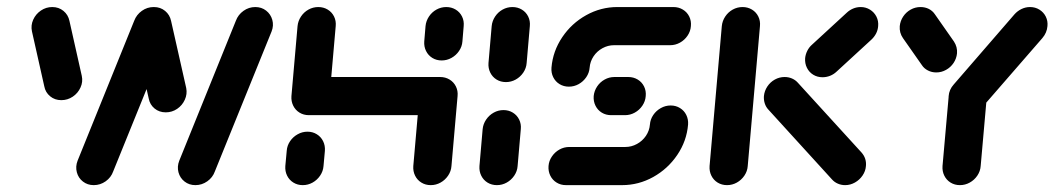

<svg xmlns="http://www.w3.org/2000/svg" viewBox="-20 -539 3070 559"><path d="M501.9 -71.1 666.7 -478.5Q673.3 -496.3 688.9 -507.4Q704.4 -518.5 723.3 -518.5Q741.5 -518.5 754.8 -508.1Q768.1 -497.8 772.8 -481.1Q777.4 -464.4 770.7 -447.4L605.6 -40Q599.3 -22.2 583.5 -11.1Q567.8 0 548.9 0Q530.7 0 517.4 -10.4Q504.1 -20.7 499.6 -37.4Q495.2 -54.1 501.9 -71.1ZM108.9 -287.8 73 -447.8Q69.3 -465.2 76.7 -481.7Q84.1 -498.1 99.1 -508.3Q114.1 -518.5 132.2 -518.5Q151.1 -518.5 164.8 -507.2Q178.5 -495.9 182.2 -478.1L218.1 -318.1Q221.9 -300.7 214.4 -284.3Q207 -267.8 191.9 -257.6Q176.7 -247.4 158.5 -247.4Q139.6 -247.4 125.9 -258.7Q112.2 -270 108.9 -287.8ZM205.9 -71.1 370.7 -478.5Q377.4 -496.3 393 -507.4Q408.5 -518.5 427.4 -518.5Q445.6 -518.5 458.9 -508.1Q472.2 -497.8 476.9 -481.1Q481.5 -464.4 474.8 -447.4L309.6 -40Q303.3 -22.2 287.6 -11.1Q271.9 0 253 0Q234.8 0 221.5 -10.4Q208.1 -20.7 203.7 -37.4Q199.3 -54.1 205.9 -71.1ZM413 -252.2 368.9 -447.8Q365.2 -465.2 372.6 -481.7Q380 -498.1 395 -508.3Q410 -518.5 428.1 -518.5Q447 -518.5 460.7 -507.2Q474.4 -495.9 478.1 -478.1L522.2 -282.6Q525.6 -265.2 518.1 -248.7Q510.7 -232.2 495.7 -222Q480.7 -211.9 462.6 -211.9Q443.7 -211.9 430 -223.1Q416.3 -234.4 413 -252.2Z M861.5 0Q846.3 0 834.3 -7.4Q822.2 -14.8 815.9 -27.6Q809.6 -40.4 810.7 -55.6L814.8 -100Q815.9 -115.2 824.6 -128Q833.3 -140.7 846.7 -148.1Q860 -155.6 875.2 -155.6Q890.4 -155.6 902.4 -148.1Q914.4 -140.7 920.7 -128Q927 -115.2 925.9 -100L921.9 -55.6Q920.7 -40.4 912 -27.6Q903.3 -14.8 890 -7.4Q876.7 0 861.5 0ZM906.7 -518.5Q921.9 -518.5 934.1 -511.1Q946.3 -503.7 952.6 -490.9Q958.9 -478.1 957.4 -463L939.6 -259.3Q938.5 -244.1 929.8 -231.3Q921.1 -218.5 907.8 -211.1Q894.4 -203.7 879.3 -203.7Q864.1 -203.7 852 -211.1Q840 -218.5 833.7 -231.3Q827.4 -244.1 828.5 -259.3L846.3 -463Q847.8 -478.1 856.3 -490.9Q864.8 -503.7 878.1 -511.1Q891.5 -518.5 906.7 -518.5ZM1251.9 -203.7H879.3L888.9 -314.8H1261.5ZM1261.5 -314.8Q1276.7 -314.8 1288.9 -307.4Q1301.1 -300 1307.4 -287.2Q1313.7 -274.4 1312.2 -259.3L1294.4 -55.6Q1293.3 -40.4 1284.6 -27.6Q1275.9 -14.8 1262.6 -7.4Q1249.3 0 1234.1 0Q1218.9 0 1206.9 -7.4Q1194.8 -14.8 1188.5 -27.6Q1182.2 -40.4 1183.3 -55.6L1201.1 -259.3Q1202.6 -274.4 1211.1 -287.2Q1219.6 -300 1233 -307.4Q1246.3 -314.8 1261.5 -314.8ZM1265.9 -363Q1250.7 -363 1238.7 -370.4Q1226.7 -377.8 1220.4 -390.6Q1214.1 -403.3 1215.2 -418.5L1218.9 -463Q1220.4 -478.1 1228.9 -490.9Q1237.4 -503.7 1250.7 -511.1Q1264.1 -518.5 1279.3 -518.5Q1294.4 -518.5 1306.7 -511.1Q1318.9 -503.7 1325.2 -490.9Q1331.5 -478.1 1330 -463L1326.3 -418.5Q1325.2 -403.3 1316.5 -390.6Q1307.8 -377.8 1294.4 -370.4Q1281.1 -363 1265.9 -363Z M1426.7 0Q1411.5 0 1399.4 -7.4Q1387.4 -14.8 1381.1 -27.6Q1374.8 -40.4 1375.9 -55.6L1385.2 -163Q1386.7 -178.1 1395.4 -190.9Q1404.1 -203.7 1417.4 -211.1Q1430.7 -218.5 1445.9 -218.5Q1461.1 -218.5 1473.1 -211.1Q1485.2 -203.7 1491.5 -190.9Q1497.8 -178.1 1496.3 -163L1487 -55.6Q1485.9 -40.4 1477.2 -27.6Q1468.5 -14.8 1455.2 -7.4Q1441.9 0 1426.7 0ZM1453 -300Q1437.8 -300 1425.7 -307.4Q1413.7 -314.8 1407.4 -327.6Q1401.1 -340.4 1402.2 -355.6L1411.5 -463Q1413 -478.1 1421.5 -490.9Q1430 -503.7 1443.3 -511.1Q1456.7 -518.5 1471.9 -518.5Q1487 -518.5 1499.3 -511.1Q1511.5 -503.7 1517.8 -490.9Q1524.1 -478.1 1522.6 -463L1513.3 -355.6Q1512.2 -340.4 1503.5 -327.6Q1494.8 -314.8 1481.5 -307.4Q1468.1 -300 1453 -300Z M1932.6 -231.9Q1947.8 -231.9 1959.8 -224.4Q1971.9 -217 1978.1 -204.3Q1984.4 -191.5 1983.3 -176.3Q1979.3 -128.5 1951.9 -88Q1924.4 -47.4 1881.9 -23.7Q1839.3 0 1791.1 0H1627.8Q1612.6 0 1600.6 -7.4Q1588.5 -14.8 1582.2 -27.6Q1575.9 -40.4 1577 -55.6Q1578.1 -70.7 1586.9 -83.5Q1595.6 -96.3 1608.9 -103.7Q1622.2 -111.1 1637.4 -111.1H1800.7Q1818.5 -111.1 1834.4 -119.8Q1850.4 -128.5 1860.6 -143.5Q1870.7 -158.5 1872.2 -176.3Q1873.3 -191.5 1882 -204.3Q1890.7 -217 1904.1 -224.4Q1917.4 -231.9 1932.6 -231.9ZM1860 -259.3Q1858.9 -244.1 1850.2 -231.3Q1841.5 -218.5 1828.1 -211.1Q1814.8 -203.7 1799.6 -203.7H1759.3Q1744.1 -203.7 1732 -211.1Q1720 -218.5 1713.7 -231.3Q1707.4 -244.1 1708.5 -259.3Q1710 -274.4 1718.5 -287.2Q1727 -300 1740.4 -307.4Q1753.7 -314.8 1768.9 -314.8H1809.3Q1824.4 -314.8 1836.7 -307.4Q1848.9 -300 1855.2 -287.2Q1861.5 -274.4 1860 -259.3ZM1636.3 -286.7Q1621.1 -286.7 1609.1 -294.1Q1597 -301.5 1590.7 -314.3Q1584.4 -327 1585.6 -342.2Q1589.6 -390 1616.9 -430.6Q1644.1 -471.1 1686.7 -494.8Q1729.3 -518.5 1777.4 -518.5H1940.7Q1955.9 -518.5 1968.1 -511.1Q1980.4 -503.7 1986.7 -490.9Q1993 -478.1 1991.5 -463Q1990.4 -447.8 1981.7 -435Q1973 -422.2 1959.6 -414.8Q1946.3 -407.4 1931.1 -407.4H1767.8Q1750 -407.4 1734.1 -398.7Q1718.1 -390 1708.1 -375Q1698.1 -360 1696.7 -342.2Q1695.6 -327 1686.9 -314.3Q1678.1 -301.5 1664.8 -294.1Q1651.5 -286.7 1636.3 -286.7Z M2096.7 0Q2081.5 0 2069.4 -7.4Q2057.4 -14.8 2051.1 -27.6Q2044.8 -40.4 2045.9 -55.6L2081.5 -463Q2083 -478.1 2091.5 -490.9Q2100 -503.7 2113.3 -511.1Q2126.7 -518.5 2141.9 -518.5Q2157 -518.5 2169.3 -511.1Q2181.5 -503.7 2187.8 -490.9Q2194.1 -478.1 2192.6 -463L2157 -55.6Q2155.9 -40.4 2147.2 -27.6Q2138.5 -14.8 2125.2 -7.4Q2111.9 0 2096.7 0ZM2501.1 -55.6Q2500 -40.7 2491.3 -28Q2482.6 -15.2 2469.1 -7.6Q2455.6 0 2440.7 0Q2429.3 0 2419.4 -4.3Q2409.6 -8.5 2402.6 -16.3L2217 -220Q2210 -227.4 2206.7 -237.6Q2203.3 -247.8 2204.1 -259.3Q2205.6 -274.4 2214.1 -287.2Q2222.6 -300 2235.9 -307.4Q2249.3 -314.8 2264.4 -314.8Q2275.6 -314.8 2285.6 -310.6Q2295.6 -306.3 2302.6 -298.5L2488.1 -95.2Q2503.3 -78.1 2501.1 -55.6ZM2485.9 -518.5Q2500.7 -518.5 2513 -510.9Q2525.2 -503.3 2531.7 -490.6Q2538.1 -477.8 2536.7 -463Q2535.9 -451.5 2530.6 -441.3Q2525.2 -431.1 2516.7 -423.3L2415.6 -330.4Q2407.4 -322.6 2396.7 -318.3Q2385.9 -314.1 2374.8 -314.1Q2359.6 -314.1 2347.6 -321.5Q2335.6 -328.9 2329.3 -341.7Q2323 -354.4 2324.1 -369.6Q2325.2 -380.7 2330.4 -391.1Q2335.6 -401.5 2344.1 -408.9L2445.2 -501.9Q2453.3 -509.6 2463.9 -514.1Q2474.4 -518.5 2485.9 -518.5Z M2802.2 -312.6Q2817.4 -312.6 2829.4 -305.2Q2841.5 -297.8 2847.8 -285Q2854.1 -272.2 2853 -257L2835.2 -55.6Q2834.1 -40.4 2825.4 -27.6Q2816.7 -14.8 2803.3 -7.4Q2790 0 2774.8 0Q2759.6 0 2747.6 -7.4Q2735.6 -14.8 2729.3 -27.6Q2723 -40.4 2724.1 -55.6L2741.9 -257Q2743 -272.2 2751.7 -285Q2760.4 -297.8 2773.7 -305.2Q2787 -312.6 2802.2 -312.6ZM2766.3 -383.7Q2764.8 -368.5 2756.3 -355.7Q2747.8 -343 2734.4 -335.6Q2721.1 -328.1 2705.9 -328.1Q2692.6 -328.1 2681.5 -333.9Q2670.4 -339.6 2664.1 -349.3L2608.9 -428.1Q2598.1 -443.7 2599.6 -463Q2601.1 -478.1 2609.6 -490.9Q2618.1 -503.7 2631.5 -511.1Q2644.8 -518.5 2660 -518.5Q2673.3 -518.5 2684.3 -513Q2695.2 -507.4 2701.9 -497.4L2757.4 -418.1Q2767.8 -402.2 2766.3 -383.7ZM2978.9 -518.5Q2994.1 -518.5 3006.3 -510.9Q3018.5 -503.3 3024.8 -490.6Q3031.1 -477.8 3029.6 -463Q3028.1 -443.7 3014.8 -428.1L2838.1 -224.8Q2829.6 -214.8 2817.6 -209.1Q2805.6 -203.3 2792.6 -203.3Q2777.4 -203.3 2765.4 -210.7Q2753.3 -218.1 2747 -230.9Q2740.7 -243.7 2741.9 -258.9Q2743.3 -278.1 2756.7 -293L2933.7 -497.4Q2942.2 -507 2954.1 -512.8Q2965.9 -518.5 2978.9 -518.5Z"/></svg>

Font: 26F Galaxy Sans Oblique
Style: Regular
Weight: 400
Italic angle: -5°
Designer: C₂₉H₂₅N₃O₅
Version: Version 1.200;FEAKit 1.0